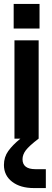

<svg xmlns="http://www.w3.org/2000/svg" viewBox="-25 -705 264 976"><path d="M44.5 -685H176V-560H44.5ZM171 0Q122 37.5 105.8 59.5Q89.5 81.5 89.5 104.5Q89.5 155 155.5 155H208V251H147.5Q78.5 251 36.8 219Q-5 187 -5 133.5Q-5 93.5 17 62.8Q39 32 78.5 0H48.5V-500H171.5V0Z"/></svg>

Font: Overused Grotesk SemiBold
Style: Regular
Weight: 610
Version: Version 0.004